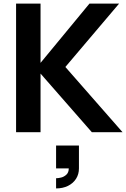

<svg xmlns="http://www.w3.org/2000/svg" viewBox="-20 -740 706 1075"><path d="M70 -720H207V-388L481 -720H647L346 -365L666 0H494L207 -328V0H70ZM294 258Q306.5 258 322.5 254Q338.5 250 351.8 237.8Q365 225.5 365 203H294V75H422V203Q422 235.5 405.8 261Q389.5 286.5 360.5 300.8Q331.5 315 294 315Z"/></svg>

Font: Vela Sans ExtBd
Style: Regular
Weight: 800
Designer: Principal design: Mikhail Sharanda - project Manrope.
Design modification: Ravid Balaliev
Foundry: Mikhail Sharanda
Version: Version 1.001